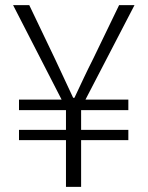

<svg xmlns="http://www.w3.org/2000/svg" viewBox="-20 -728 575 748"><path d="M237 0H296V-182H480V-222H296V-299H480V-340H313L504 -708H444L343 -499C318 -450 296 -402 270 -347H265C240 -401 217 -450 194 -499L94 -708H31L220 -340H54V-299H237V-222H54V-182H237Z"/></svg>

Font: Noto Sans JP Light
Style: Regular
Weight: 300
Designer: Ryoko NISHIZUKA (kana & ideographs); Paul D. Hunt (Latin, Greek & Cyrillic); Wenlong ZHANG (bopomofo); Sandoll Communica
Foundry: Adobe Systems Incorporated
Version: Version 1.004;PS 1.004;hotconv 1.0.82;makeotf.lib2.5.63406